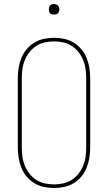

<svg xmlns="http://www.w3.org/2000/svg" viewBox="-20 -932 540 960"><path d="M250 8Q224 8 198.5 2.5Q173 -3 151 -16.5Q129 -30 112.5 -50Q96 -70 86.5 -94Q77 -118 73 -143.5Q69 -169 69 -195V-540Q69 -566 73 -591.5Q77 -617 86.5 -641Q96 -665 112.5 -685Q129 -705 151 -718.5Q173 -732 198.5 -737.5Q224 -743 250 -743Q276 -743 301.5 -737.5Q327 -732 349 -718.5Q371 -705 387.5 -685Q404 -665 413.5 -641Q423 -617 427 -591.5Q431 -566 431 -540V-195Q431 -169 427 -143.5Q423 -118 413.5 -94Q404 -70 387.5 -50Q371 -30 349 -16.5Q327 -3 301.5 2.5Q276 8 250 8ZM250 -10Q273 -10 296 -15Q319 -20 338.5 -32.5Q358 -45 372.5 -63.5Q387 -82 396 -104Q405 -126 408 -149Q411 -172 411 -195V-540Q411 -563 408 -586Q405 -609 396 -631Q387 -653 372.5 -671.5Q358 -690 338.5 -702.5Q319 -715 296 -720Q273 -725 250 -725Q227 -725 204 -720Q181 -715 161.5 -702.5Q142 -690 127.5 -671.5Q113 -653 104 -631Q95 -609 92 -586Q89 -563 89 -540V-195Q89 -172 92 -149Q95 -126 104 -104Q113 -82 127.5 -63.5Q142 -45 161.5 -32.5Q181 -20 204 -15Q227 -10 250 -10ZM250 -859Q245 -859 239.5 -860.5Q234 -862 230.5 -865.5Q227 -869 225.5 -874.5Q224 -880 224 -885Q224 -890 225.5 -895.5Q227 -901 230.5 -904.5Q234 -908 239.5 -910Q245 -912 250 -912Q255 -912 260.5 -910Q266 -908 269.5 -904.5Q273 -901 275 -895.5Q277 -890 277 -885Q277 -880 275 -874.5Q273 -869 269.5 -865.5Q266 -862 260.5 -860.5Q255 -859 250 -859Z"/></svg>

Font: Iosevka Curly Slab Thin
Style: Regular
Weight: 100
Monospace: yes
Designer: Belleve Invis
Foundry: Belleve Invis
Version: Version 22.1.2; ttfautohint (v1.8.4)